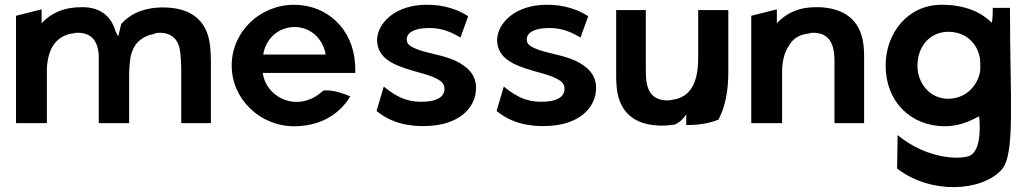

<svg xmlns="http://www.w3.org/2000/svg" viewBox="-20 -515 4291 803"><path d="M154 -418V-476L47 -449V0H176V-229C179 -280 192 -316 214 -340C232 -359 257 -373 290 -376C294 -377 299 -378 304 -378C362 -378 389 -345 393 -284V0H520V-195C520 -224 522 -251 526 -277C533 -308 545 -330 563 -345C578 -358 597 -368 621 -372C628 -376 637 -378 647 -378C700 -378 728 -348 734 -296C736 -274 738 -249 738 -222V0H862V-260C862 -281 861 -300 859 -319C848 -439 766 -495 624 -482C565 -474 524 -455 487 -415C483 -399 479 -382 475 -364H474C470 -371 466 -378 463 -385C444 -449 398 -485 324 -485C243 -485 193 -459 154 -418Z M1079 -210H1466C1466 -222 1466 -234 1465 -246C1457 -395 1347 -495 1210 -495C1067 -495 949 -382 949 -241C949 -101 1067 13 1210 13C1310 13 1395 -29 1445 -112C1423 -121 1371 -142 1332 -136C1294 -101 1253 -87 1213 -89C1143 -93 1087 -146 1079 -210ZM1342 -287H1081C1090 -349 1141 -402 1212 -402C1279 -402 1331 -353 1342 -287Z M1555 -51C1616 0 1692 15 1765 12C1898 8 1971 -62 1971 -148C1971 -205 1932 -238 1885 -261C1829 -287 1754 -293 1708 -316C1692 -324 1681 -333 1681 -350C1681 -379 1713 -394 1755 -397C1808 -401 1851 -391 1906 -358L1938 -447C1876 -488 1802 -499 1738 -494C1627 -485 1560 -417 1557 -350C1557 -278 1613 -250 1678 -228C1723 -213 1776 -203 1810 -184C1826 -175 1839 -164 1839 -144C1839 -109 1806 -92 1759 -90C1700 -86 1650 -99 1585 -153Z M2057 -51C2118 0 2194 15 2267 12C2400 8 2473 -62 2473 -148C2473 -205 2434 -238 2387 -261C2331 -287 2256 -293 2210 -316C2194 -324 2183 -333 2183 -350C2183 -379 2215 -394 2257 -397C2310 -401 2353 -391 2408 -358L2440 -447C2378 -488 2304 -499 2240 -494C2129 -485 2062 -417 2059 -350C2059 -278 2115 -250 2180 -228C2225 -213 2278 -203 2312 -184C2328 -175 2341 -164 2341 -144C2341 -109 2308 -92 2261 -90C2202 -86 2152 -99 2087 -153Z M2557 -473V-203C2557 -190 2557 -177 2558 -165C2563 -61 2617 0 2720 9C2747 12 2775 10 2802 6C2823 -3 2838 -19 2850 -36V8C2905 8 2950 0 2985 -15C3013 -68 3026 -133 3026 -213V-473H2900V-274C2900 -176 2873 -107 2788 -97C2783 -96 2778 -95 2772 -95C2713 -95 2686 -129 2682 -190C2681 -207 2681 -225 2681 -243V-473Z M3594 0V-270C3594 -283 3594 -295 3593 -308C3587 -418 3527 -479 3408 -485C3395 -485 3381 -485 3368 -484C3305 -479 3261 -452 3229 -418V-476L3122 -449V0H3251V-216C3251 -264 3263 -301 3282 -328C3298 -355 3325 -371 3363 -375C3368 -377 3374 -378 3380 -378C3444 -378 3470 -338 3470 -260V0Z M3946 -102C3868 -102 3817 -167 3817 -241C3817 -319 3868 -382 3946 -382C4018 -382 4069 -335 4079 -267C4079 -257 4080 -247 4080 -237C4080 -230 4079 -223 4079 -216C4068 -153 4016 -102 3946 -102ZM4168 196C4227 132 4204 -89 4204 -482H4132C4132 -470 4132 -435 4128 -420C4085 -462 4020 -495 3918 -495C3776 -495 3684 -376 3684 -241C3684 -90 3789 13 3932 13C3986 13 4032 -5 4075 -29C4075 -29 4093 113 4034 137C3994 153 3857 151 3734 50L3732 190C3877 301 4087 284 4168 196Z"/></svg>

Font: Bluebird
Style: Regular
Weight: 400
Designer: Jasper
Foundry: Cannot Into Space Fonts
Version: Version 0.98